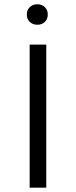

<svg xmlns="http://www.w3.org/2000/svg" viewBox="-20 -863 349 883"><path d="M116.4 0V-658H192.8V0ZM151.8 -749.2Q130.2 -749.2 116.8 -762.3Q103.4 -775.4 103.4 -796Q103.4 -817.1 116.8 -830.2Q130.2 -843.4 151.8 -843.4Q172.9 -843.4 186.3 -830.2Q199.7 -817.1 199.7 -796Q199.7 -775.4 186.3 -762.3Q172.9 -749.2 151.8 -749.2Z"/></svg>

Font: Ysabeau
Style: Bold
Weight: 700
Designer: Christian Thalmann (Catharsis Fonts)
Version: Version 2.000;gftools[0.9.27.dev2+g8671c4b]